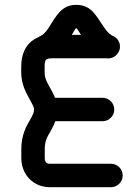

<svg xmlns="http://www.w3.org/2000/svg" viewBox="-20 -780 585 800"><path d="M442.4 -97.7H187.5C173.8 -97.7 166.5 -105 166.5 -121.6V-158.7C166.5 -191.4 175.8 -208.5 190.4 -232.9C198.7 -247.1 205.6 -261.2 210.4 -274.9H407.2C434.1 -274.9 456.1 -296.9 456.1 -323.7C456.1 -350.6 434.1 -372.6 407.2 -372.6H209.5C203.6 -387.2 195.8 -401.9 187 -417C174.3 -439.9 166 -455.6 166 -478.5V-501.5C166 -531.7 170.4 -537.1 199.2 -537.1H423.8C426.3 -536.6 428.2 -536.6 430.7 -536.6C444.3 -536.6 456.1 -542 465.3 -551.3C474.6 -560.5 480 -572.3 480 -585.9C480 -607.4 465.3 -626 446.3 -632.3C435.1 -638.7 425.8 -648.9 415 -664.1C380.9 -711.9 362.8 -759.8 297.9 -759.8C234.9 -759.8 213.4 -711.4 181.2 -662.1C169.9 -646 161.1 -635.7 149.4 -630.4C146 -628.9 142.1 -626.5 139.6 -624.5C93.8 -606 68.4 -563.5 68.4 -501.5V-478.5C68.4 -428.2 89.4 -392.1 102.1 -369.1C114.7 -347.2 122.1 -331.5 122.1 -325.7C122.1 -313.5 117.2 -301.3 106.4 -282.7C90.8 -256.3 68.8 -218.8 68.8 -158.7V-121.6C68.8 -51.8 119.6 0 187.5 0H442.4C469.2 0 491.2 -22 491.2 -48.8C491.2 -75.7 469.2 -97.7 442.4 -97.7ZM279.3 -634.8C290.5 -653.8 294.4 -662.1 297.9 -662.1C301.3 -662.1 304.7 -654.3 317.4 -634.8Z"/></svg>

Font: Velvelyne Book
Style: Bold
Weight: 700
Designer: Manon Van der Borght et Mariel Nils
Foundry: Velvetyne
Version: Version 1.070;Glyphs 3.3.1 (3343)